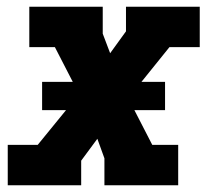

<svg xmlns="http://www.w3.org/2000/svg" viewBox="-20 -550 640 570"><path d="M3 0V-120H92L176 -223H105V-307H196L143 -410H67V-530H285V-450L307 -392L354 -457V-530H573V-410H483L400 -307H470V-223H379L432 -120H509V0H290V-80L269 -138L221 -73V0Z"/></svg>

Font: Iosevka Slab HvExObl
Style: Regular
Weight: 900
Width: 7
Italic angle: -9°
Monospace: yes
Designer: Belleve Invis
Foundry: Belleve Invis
Version: Version 11.1.1; ttfautohint (v1.8.3)